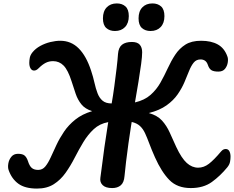

<svg xmlns="http://www.w3.org/2000/svg" viewBox="-20 -1093 1366 1121"><path d="M196 8Q126 8 87 -20.5Q48 -49 30 -101Q25 -116 28.5 -138Q32 -160 46 -177.5Q60 -195 85 -195Q112 -195 124 -184.5Q136 -174 143 -153Q152 -124 165.5 -112.5Q179 -101 203 -101Q228 -101 244.5 -121Q261 -141 276 -174Q291 -207 309.5 -246.5Q328 -286 354 -324.5Q380 -363 420 -395Q460 -427 518 -444Q477 -457 455.5 -483.5Q434 -510 422 -545Q410 -580 398 -618Q377 -684 351.5 -710Q326 -736 290 -736Q266 -736 246.5 -726Q227 -716 206 -695Q198 -687 191.5 -684Q185 -681 179 -681Q166 -681 158.5 -693.5Q151 -706 151 -726Q151 -740 154 -756Q157 -772 170 -788Q188 -810 215.5 -825Q243 -840 274 -847.5Q305 -855 332 -855Q395 -855 439.5 -810.5Q484 -766 512 -680Q524 -644 531.5 -610Q539 -576 549.5 -548.5Q560 -521 579 -505Q598 -489 632 -489Q640 -534 647.5 -589.5Q655 -645 661 -696Q667 -747 669 -778Q672 -816 692.5 -832Q713 -848 750 -848Q782 -848 796 -832Q810 -816 810 -788Q810 -764 804 -719Q798 -674 788.5 -616Q779 -558 768 -495Q824 -508 859 -539Q894 -570 917 -611Q940 -652 959.5 -694.5Q979 -737 1003 -773.5Q1027 -810 1062.5 -832.5Q1098 -855 1154 -855Q1213 -855 1251.5 -833.5Q1290 -812 1307 -765Q1313 -751 1310 -729.5Q1307 -708 1294 -691.5Q1281 -675 1255 -675Q1227 -675 1214 -683.5Q1201 -692 1194 -713Q1188 -731 1177 -738.5Q1166 -746 1151 -746Q1126 -746 1111 -727.5Q1096 -709 1084 -679Q1072 -649 1057 -613.5Q1042 -578 1017.5 -542.5Q993 -507 952.5 -478Q912 -449 849 -433Q899 -419 926 -389Q953 -359 971 -319Q989 -279 1009 -235Q1040 -169 1070.5 -141.5Q1101 -114 1137 -114Q1170 -114 1199.5 -136.5Q1229 -159 1271 -209Q1279 -218 1285.5 -220.5Q1292 -223 1298 -223Q1312 -223 1319 -210.5Q1326 -198 1326 -178Q1326 -164 1323 -148Q1320 -132 1307 -116Q1266 -66 1217 -30.5Q1168 5 1094 5Q1015 5 969 -42Q923 -89 885 -174Q865 -219 852 -254Q839 -289 827 -315Q815 -341 797 -357.5Q779 -374 749 -381L745 -357Q738 -312 730 -256Q722 -200 716 -148.5Q710 -97 707 -65Q704 -27 685 -11Q666 5 635 5Q597 5 579.5 -12Q562 -29 566 -55Q570 -80 575.5 -126.5Q581 -173 589.5 -232.5Q598 -292 608 -355Q609 -362 610 -368Q611 -374 612 -380Q562 -371 527.5 -339Q493 -307 466.5 -263Q440 -219 416 -172Q392 -125 363 -84Q334 -43 294 -17.5Q254 8 196 8ZM859 -912Q828 -912 808.5 -929.5Q789 -947 789 -986Q789 -1027 811 -1050Q833 -1073 870 -1073Q901 -1073 920.5 -1055.5Q940 -1038 940 -999Q940 -958 918 -935Q896 -912 859 -912ZM651 -912Q620 -912 600.5 -929.5Q581 -947 581 -986Q581 -1027 603 -1050Q625 -1073 662 -1073Q693 -1073 712.5 -1055.5Q732 -1038 732 -999Q732 -958 710 -935Q688 -912 651 -912Z"/></svg>

Font: Pacifico
Style: Regular
Weight: 400
Designer: Vernon Adams
Foundry: Vernon Adams
Version: Version 3.010; ttfautohint (v1.8.4.7-5d5b)